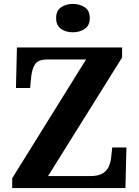

<svg xmlns="http://www.w3.org/2000/svg" viewBox="-20 -955 706 975"><path d="M42 0V-50L417 -653H220Q173 -653 157.5 -628Q142 -603 138 -562L133 -508H61L66 -714H600V-663L224 -61H440Q481 -61 503 -75.5Q525 -90 534 -113Q543 -136 545 -161L550 -206H622L617 0ZM350.1 -791Q314 -791 289.5 -808.5Q265 -826 265 -863Q265 -901 289.8 -918Q314.5 -935 350.5 -935Q385 -935 410.5 -918Q436 -901 436 -863Q436 -826 410.4 -808.5Q384.8 -791 350.1 -791Z"/></svg>

Font: Noto Naskh Arabic UI
Style: Regular
Weight: 400
Designer: Monotype Design Team, David Williams, Mohamad Dakak and Nizar Qandah
Foundry: Monotype Imaging Inc.
Version: Version 2.014